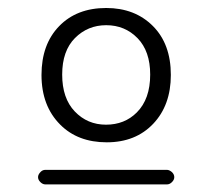

<svg xmlns="http://www.w3.org/2000/svg" viewBox="-20 -703 542 490"><path d="M416 -511.7Q416 -590.8 370.1 -636.7Q324.2 -682.6 251 -682.6Q175.8 -682.6 130.9 -636.2Q85.9 -589.8 85.9 -511.7Q85.9 -432.6 133.8 -384.8Q178.7 -339.8 252.4 -339.8Q326.2 -339.8 371.1 -387.2Q416 -434.6 416 -511.7ZM138.7 -512.7Q138.7 -573.2 171.4 -606Q204.1 -638.7 251 -638.7Q298.8 -638.7 331.1 -605.5Q363.3 -572.3 363.3 -512.7Q363.3 -450.2 329.1 -416Q297.9 -384.8 250.5 -384.8Q203.1 -384.8 170.9 -418.5Q138.7 -452.1 138.7 -512.7ZM95.7 -232.4H406.2Q413.1 -232.4 418.9 -238.3Q424.8 -244.1 424.8 -251Q424.8 -257.8 418.9 -263.7Q412.1 -269.5 406.2 -269.5H95.7Q88.9 -269.5 84 -264.6Q77.1 -257.8 77.1 -251Q77.1 -244.1 83 -238.3Q88.9 -232.4 95.7 -232.4Z"/></svg>

Font: FakePearl
Style: ExtraLight
Weight: 300
Version: Version 1.2